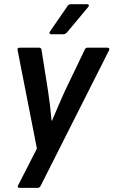

<svg xmlns="http://www.w3.org/2000/svg" viewBox="-20 -722 548 927"><path d="M74.3 185Q62.1 185 67.5 172.6L158.2 -4.5L65.1 -479.2Q62.1 -491.7 75.2 -491.7H169.3Q178.9 -491.7 180.5 -481.1L212 -282.4Q217.3 -247.8 221.5 -212.1Q225.7 -176.4 228.9 -139.6H231.2Q246.8 -176.4 262 -211.6Q277.2 -246.8 292.2 -280.4L388.6 -481.1Q392 -491.7 402.4 -491.7H498.7Q504.4 -491.7 506.9 -488.1Q509.5 -484.6 506.5 -479.2L176.6 174.5Q171.9 185 162.1 185ZM226.8 -556.6Q221.4 -556.6 219.4 -560.9Q217.4 -565.1 221.4 -570.1L304.1 -690Q310.9 -701.8 322.4 -701.8H400.8Q406.8 -701.8 408.5 -697.4Q410.2 -693 405.5 -687.7L305.4 -567.8Q296.3 -556.6 285.4 -556.6Z"/></svg>

Font: Sofia Sans Semi Condensed
Style: Italic
Weight: 400
Italic angle: -9°
Designer: Botio Nikoltchev, Ani Petrova
Foundry: lettersoup
Version: Version 4.101